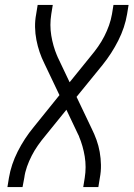

<svg xmlns="http://www.w3.org/2000/svg" viewBox="-20 -755 540 775"><path d="M10 0 16 -37Q25 -91 51.5 -143.5Q78 -196 116 -242L220 -371L159 -499Q148 -521 140 -544.5Q132 -568 127 -593.5Q122 -619 121.5 -645.5Q121 -672 126 -698L132 -735H193L187 -698Q180 -654 187 -611.5Q194 -569 210 -531V-530Q210 -530 210 -530Q210 -530 210 -530H211Q211 -528 212 -526Q213 -524 214 -522L261 -423L346 -528Q362 -547 376 -567Q390 -587 401 -608.5Q412 -630 420 -652.5Q428 -675 432 -698L438 -735H499L493 -698Q484 -644 457.5 -591.5Q431 -539 394 -493L289 -364L350 -236Q361 -214 369.5 -190.5Q378 -167 382.5 -141.5Q387 -116 387.5 -89.5Q388 -63 383 -37L377 0H316L322 -37Q329 -81 322 -123.5Q315 -166 299 -204V-205Q299 -205 299 -205Q299 -205 299 -205Q298 -207 297 -209Q296 -211 295 -213L248 -312L163 -207Q147 -188 133 -168Q119 -148 108 -126.5Q97 -105 89 -82.5Q81 -60 78 -37L71 0Z"/></svg>

Font: Iosevka Curly Light Oblique
Style: Regular
Weight: 300
Italic angle: -9°
Monospace: yes
Designer: Belleve Invis
Foundry: Belleve Invis
Version: Version 11.1.0; ttfautohint (v1.8.3)